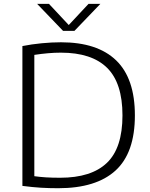

<svg xmlns="http://www.w3.org/2000/svg" viewBox="-20 -965 776 990"><path d="M280 5.5Q234.5 5.5 191.8 3Q149 0.5 95.5 -6.5V-727.5Q143 -737 195.2 -742Q247.5 -747 294.5 -747Q482 -747 578.8 -653.8Q675.5 -560.5 675.5 -370Q675.5 -177 575.8 -85.8Q476 5.5 280 5.5ZM290 -48.5Q451 -48.5 531.2 -125.2Q611.5 -202 611.5 -370Q611.5 -537 532.2 -615.2Q453 -693.5 294 -693.5Q261.5 -693.5 227.2 -690.5Q193 -687.5 157 -682V-56.5Q185.5 -52.5 217 -50.5Q248.5 -48.5 290 -48.5ZM305 -806 171.5 -945H232.5L334.5 -836L436.5 -945H497.5L364 -806Z"/></svg>

Font: Encode Sans SemiExpanded SemiExpanded Light
Style: Regular
Weight: 300
Width: 6
Designer: Multiple Designers
Foundry: Impallari Type
Version: Version 3.000; ttfautohint (v1.8.3) -l 8 -r 50 -G 200 -x 14 